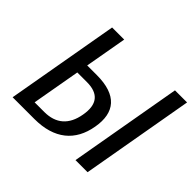

<svg xmlns="http://www.w3.org/2000/svg" viewBox="-157 -911 1123 1123"><g transform="rotate(45 404.0 -350.0)"><path d="M585 0H685L808 -700H708ZM242 -440 288 -700H188L65 0H245C410 0 504 -80 528 -220C553 -360 487 -440 322 -440ZM310 -370C405 -370 446 -320 428 -220C411 -120 352 -70 257 -70H177L230 -370Z"/></g></svg>

Font: Scada
Style: Italic
Weight: 400
Designer: Jovanny Lemonad
Foundry: Jovanny Lemonad
Version: Version 3.005